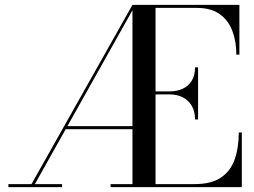

<svg xmlns="http://www.w3.org/2000/svg" viewBox="-20 -770 1045 790"><path d="M102.5 0 525 -750H537.5L116.5 0ZM14.5 0V-12.5H235.5V0ZM246.5 -238.5V-251H535V-238.5ZM435 0V-12.5H780.5Q849 -12.5 888.8 -39.2Q928.5 -66 945.5 -113.8Q962.5 -161.5 962.5 -225H975V0ZM525 0V-750H620V0ZM782.5 -278.5Q782.5 -312 768.8 -335Q755 -358 731.5 -369.8Q708 -381.5 679.5 -381.5H620V-394H679.5Q708 -394 731.5 -404.8Q755 -415.5 768.8 -437.5Q782.5 -459.5 782.5 -493H795V-278.5ZM952.5 -545Q952.5 -598.5 936.2 -642.2Q920 -686 884.2 -711.8Q848.5 -737.5 790 -737.5H525V-750H965V-545Z"/></svg>

Font: Bodoni Moda 18pt
Style: Regular
Weight: 400
Designer: Owen Earl
Foundry: indestructible type
Version: Version 2.005